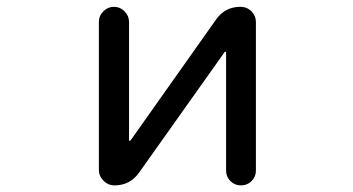

<svg xmlns="http://www.w3.org/2000/svg" viewBox="-20 -567 1040 566"><path d="M646.5 -412.1Q646.5 -414.1 645 -414.6Q643.6 -415 642.6 -414.1L389.6 -57.6Q363.3 -20.5 317.4 -20.5Q298.8 -20.5 285.2 -34.2Q271.5 -47.9 271.5 -66.4V-502Q271.5 -520.5 284.7 -533.7Q297.9 -546.9 315.9 -546.9Q334 -546.9 347.2 -533.7Q360.4 -520.5 360.4 -502V-154.3Q360.4 -152.3 361.8 -151.9Q363.3 -151.4 364.3 -152.3L617.2 -509.8Q643.6 -546.9 688.5 -546.9Q708 -546.9 721.2 -533.7Q734.4 -520.5 734.4 -502V-64.5Q734.4 -45.9 721.7 -33.2Q709 -20.5 690.4 -20.5Q671.9 -20.5 659.2 -33.2Q646.5 -45.9 646.5 -64.5Z"/></svg>

Font: Rounded Mgen+ 1m regular
Style: Regular
Weight: 400
Designer: [Source Han Sans]
Ryoko NISHIZUKA  (kana & ideographs); Paul D. Hunt (Latin, Greek & Cyrillic); Wenlong ZHANG  (bopomofo
Version: Version 1.059.20150602